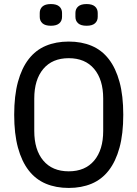

<svg xmlns="http://www.w3.org/2000/svg" viewBox="-20 -915 678 947"><path d="M319 12Q256 12 206 -9Q156 -30 121.5 -74.5Q87 -119 68.5 -187Q50 -255 50 -349Q50 -443 68.5 -511Q87 -579 121.5 -623.5Q156 -668 206 -689Q256 -710 319 -710Q382 -710 432 -689Q482 -668 516.5 -623.5Q551 -579 569.5 -511Q588 -443 588 -349Q588 -255 569.5 -187Q551 -119 516.5 -74.5Q482 -30 432 -9Q382 12 319 12ZM319 -70Q400 -70 444.5 -123Q489 -176 489 -269V-429Q489 -522 444.5 -575Q400 -628 319 -628Q238 -628 193.5 -575Q149 -522 149 -429V-269Q149 -176 193.5 -123Q238 -70 319 -70ZM231 -788Q203 -788 189.5 -800Q176 -812 176 -832V-851Q176 -871 189.5 -883Q203 -895 231 -895Q259 -895 272.5 -883Q286 -871 286 -851V-832Q286 -812 272.5 -800Q259 -788 231 -788ZM407 -788Q379 -788 365.5 -800Q352 -812 352 -832V-851Q352 -871 365.5 -883Q379 -895 407 -895Q435 -895 448.5 -883Q462 -871 462 -851V-832Q462 -812 448.5 -800Q435 -788 407 -788Z"/></svg>

Font: IBM Plex Sans Condensed Text
Style: Regular
Weight: 450
Width: 3
Designer: Mike Abbink, Paul van der Laan, Pieter van Rosmalen
Foundry: Bold Monday
Version: Version 1.1